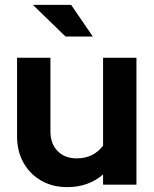

<svg xmlns="http://www.w3.org/2000/svg" viewBox="-20 -758 633 788"><path d="M256 10Q196 10 149.5 -16.5Q103 -43 76.5 -90Q50 -137 50 -198V-521H187V-218Q187 -168 216.5 -138Q246 -108 295 -108Q330 -108 357 -121.5Q384 -135 403 -160V-521H540V0H403V-42Q343 10 256 10ZM249 -608 115 -738H272L361 -608Z"/></svg>

Font: Red Hat Display
Style: Bold
Weight: 700
Designer: Pentagram, MCKL
Foundry: Pentagram, MCKL
Version: Version 1.023; ttfautohint (v1.8.3)